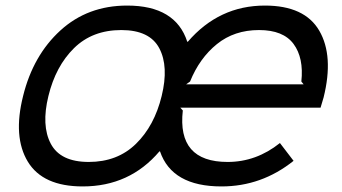

<svg xmlns="http://www.w3.org/2000/svg" viewBox="-20 -660 1230 690"><path d="M561 -315Q587 -421 552.5 -486.5Q518 -552 416 -552Q312 -552 246 -487Q180 -422 154 -315Q128 -209 162.5 -143.5Q197 -78 299 -78Q402 -78 468.5 -143Q535 -208 561 -315ZM649 -357H1071L1063 -367Q1072 -452 1035 -502Q998 -552 911 -552Q822 -552 759.5 -501.5Q697 -451 663 -367ZM1143 -310Q1140 -301 1132 -273H628L637 -263Q616 -78 798 -78Q901 -78 986 -146L1035 -82Q920 10 776 10Q598 10 555 -116H553Q446 10 277 10Q134 10 80 -79Q26 -168 63 -315Q99 -461 197 -550.5Q295 -640 437 -640Q611 -640 653 -510H655Q767 -640 932 -640Q1075 -640 1127.5 -549.5Q1180 -459 1143 -310Z"/></svg>

Font: Sinkin Sans 400 Italic
Style: Italic
Weight: 400
Italic angle: -112°
Designer: Keith Bates
Foundry: K-Type
Version: Sinkin Sans (version 1.0)  by Keith Bates   •   © 2014   www